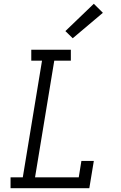

<svg xmlns="http://www.w3.org/2000/svg" viewBox="-20 -999 640 1019"><path d="M36 0V-58H101L203 -677H146V-735H356V-677H268L166 -58H398L412 -145H478L454 0ZM366 -796 327 -834 478 -979 526 -931Z"/></svg>

Font: Iosevka Slab LtExObl
Style: Regular
Weight: 300
Width: 7
Italic angle: -9°
Monospace: yes
Designer: Belleve Invis
Foundry: Belleve Invis
Version: Version 11.1.0; ttfautohint (v1.8.3)